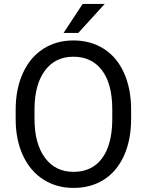

<svg xmlns="http://www.w3.org/2000/svg" viewBox="-20 -921 728 951"><path d="M629.4 -332.5Q629.4 -228 594.2 -150.1Q559.1 -72.3 494.6 -31.2Q430.2 9.8 344.2 9.8Q260.3 9.8 195.3 -31.5Q130.4 -72.8 94.5 -149.2Q58.6 -225.6 57.6 -326.2V-377.4Q57.6 -480 93.3 -558.6Q128.9 -637.2 194.1 -679Q259.3 -720.7 343.3 -720.7Q428.7 -720.7 493.9 -679.4Q559.1 -638.2 594.2 -559.8Q629.4 -481.4 629.4 -377.4ZM536.1 -378.4Q536.1 -504.9 485.4 -572.5Q434.6 -640.1 343.3 -640.1Q254.4 -640.1 203.4 -572.5Q152.3 -504.9 150.9 -384.8V-332.5Q150.9 -210 202.4 -139.9Q253.9 -69.8 344.2 -69.8Q435.1 -69.8 484.9 -136Q534.7 -202.1 536.1 -325.7ZM389.2 -901.4H498.5L367.7 -757.8H294.9Z"/></svg>

Font: RobotoDraft
Style: Regular
Weight: 400
Version: Version 2.001101; 2014